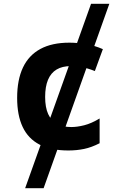

<svg xmlns="http://www.w3.org/2000/svg" viewBox="-20 -780 640 1008"><path d="M112 208 458 -760H554L209 208ZM339 10Q247 10 187.5 -21Q128 -52 99 -113.5Q70 -175 70 -266Q70 -361 100.5 -425.5Q131 -490 192 -523Q253 -556 344 -556Q385 -556 431 -548.5Q477 -541 520 -522L478 -407Q438 -423 405 -428Q372 -433 352 -433Q307 -433 277 -415Q247 -397 232 -361Q217 -325 217 -271Q217 -216 233 -181Q249 -146 279.5 -129.5Q310 -113 354 -113Q385 -113 422.5 -122.5Q460 -132 503 -158V-28Q460 -6 421 2Q382 10 339 10Z"/></svg>

Font: Noto Sans Mono
Style: Bold
Weight: 700
Designer: Monotype Design Team
Foundry: Monotype Imaging Inc.
Version: Version 2.014